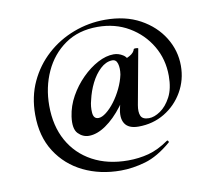

<svg xmlns="http://www.w3.org/2000/svg" viewBox="-71 -585 870 773"><g transform="rotate(-10 364.5 -198.5)"><path d="M363 106Q279 106 211 73Q143 40 102.5 -23Q62 -86 62 -175Q62 -249 90 -309Q118 -369 166 -412.5Q214 -456 276 -479.5Q338 -503 405 -503Q488 -503 548 -470Q608 -437 641 -383.5Q674 -330 674 -268Q674 -210 646 -161.5Q618 -113 570.5 -84.5Q523 -56 464 -56Q423 -56 408 -80Q393 -104 404 -147L423 -234L457 -247Q434 -192 400.5 -148Q367 -104 330.5 -79Q294 -54 261 -54Q236 -54 217 -73.5Q198 -93 205 -143Q211 -185 232.5 -223.5Q254 -262 285 -293Q316 -324 350 -342Q384 -360 415 -360Q435 -360 453 -348.5Q471 -337 474 -311L444 -330Q459 -332 477 -342Q495 -352 499 -367Q501 -369 509 -368.5Q517 -368 517 -366L476 -142Q471 -114 478 -98Q485 -82 511 -82Q533 -82 558 -99Q583 -116 601 -150Q619 -184 619 -236Q619 -304 586.5 -359Q554 -414 498 -447Q442 -480 370 -480Q292 -480 237 -441.5Q182 -403 153 -339.5Q124 -276 124 -201Q124 -118 158 -57Q192 4 254 37.5Q316 71 399 71Q443 71 483 60.5Q523 50 566 20Q569 18 571.5 22Q574 26 572 28Q516 76 464 91Q412 106 363 106ZM311 -118Q325 -118 343 -132Q361 -146 378 -168.5Q395 -191 408.5 -219Q422 -247 428 -275Q432 -301 426.5 -319.5Q421 -338 404 -337Q379 -336 356.5 -315Q334 -294 318 -262Q302 -230 294 -194Q287 -169 289 -143.5Q291 -118 311 -118Z"/></g></svg>

Font: Cormorant Garamond Light
Style: Italic
Weight: 300
Italic angle: -10°
Designer: Christian Thalmann (Catharsis Fonts)
Foundry: Catharsis Fonts
Version: Version 4.001